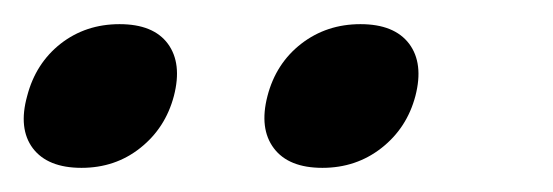

<svg xmlns="http://www.w3.org/2000/svg" viewBox="-66 -675 458 159"><path d="M1.5 -536Q-26.5 -536 -38.8 -552.2Q-51 -568.5 -43.5 -595.5Q-36.5 -622.5 -15.8 -638.8Q5 -655 33 -655Q61 -655 73 -638.8Q85 -622.5 78 -595.5Q71 -569 50.2 -552.5Q29.5 -536 1.5 -536ZM201 -536Q173 -536 160.8 -552.2Q148.5 -568.5 155.5 -595.5Q162.5 -622.5 183.5 -638.8Q204.5 -655 232.5 -655Q260.5 -655 272.8 -638.8Q285 -622.5 278 -595.5Q271 -569 250 -552.5Q229 -536 201 -536Z"/></svg>

Font: Fraunces 9pt S100
Style: Italic
Weight: 400
Italic angle: -16°
Version: Version 1.000; ttfautohint (v1.8.3)